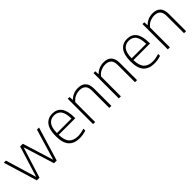

<svg xmlns="http://www.w3.org/2000/svg" viewBox="281 -1718 2898 2898"><g transform="rotate(-45 1730.0 -269.0)"><path d="M741 -540.5H785.5L622 0H564.5L410 -494L255 0H198L34 -540.5H79.5L228 -44L382 -540.5H439L593 -45Z M1272 -253H917.5Q920 -134.5 968.5 -82.8Q1017 -31 1112.5 -31Q1169 -31 1246.5 -55V-14Q1174.5 9 1109 9Q991.5 9 931.5 -57.8Q871.5 -124.5 871.5 -270.5Q871.5 -411.5 925.5 -480Q979.5 -548.5 1075.5 -548.5Q1170.5 -548.5 1221.2 -480.8Q1272 -413 1272 -270ZM917.5 -290.5H1227.5Q1225.5 -407.5 1186.8 -458.8Q1148 -510 1075 -510Q1001 -510 960.2 -458.5Q919.5 -407 917.5 -290.5Z M1399 -540.5H1437L1440.5 -476.5H1445Q1479.5 -511.5 1524.5 -530Q1569.5 -548.5 1619.5 -548.5Q1788.5 -548.5 1788.5 -367V0H1744.5V-366Q1744.5 -441.5 1711 -474.5Q1677.5 -507.5 1615 -507.5Q1569 -507.5 1522 -487Q1475 -466.5 1443 -422.5V0H1399Z M1948 -540.5H1986L1989.5 -476.5H1994Q2028.5 -511.5 2073.5 -530Q2118.5 -548.5 2168.5 -548.5Q2337.5 -548.5 2337.5 -367V0H2293.5V-366Q2293.5 -441.5 2260 -474.5Q2226.5 -507.5 2164 -507.5Q2118 -507.5 2071 -487Q2024 -466.5 1992 -422.5V0H1948Z M2867 -253H2512.5Q2515 -134.5 2563.5 -82.8Q2612 -31 2707.5 -31Q2764 -31 2841.5 -55V-14Q2769.5 9 2704 9Q2586.5 9 2526.5 -57.8Q2466.5 -124.5 2466.5 -270.5Q2466.5 -411.5 2520.5 -480Q2574.5 -548.5 2670.5 -548.5Q2765.5 -548.5 2816.2 -480.8Q2867 -413 2867 -270ZM2512.5 -290.5H2822.5Q2820.5 -407.5 2781.8 -458.8Q2743 -510 2670 -510Q2596 -510 2555.2 -458.5Q2514.5 -407 2512.5 -290.5Z M2994 -540.5H3032L3035.5 -476.5H3040Q3074.5 -511.5 3119.5 -530Q3164.5 -548.5 3214.5 -548.5Q3383.5 -548.5 3383.5 -367V0H3339.5V-366Q3339.5 -441.5 3306 -474.5Q3272.5 -507.5 3210 -507.5Q3164 -507.5 3117 -487Q3070 -466.5 3038 -422.5V0H2994Z"/></g></svg>

Font: Encode Sans ExtraLight
Style: Regular
Weight: 275
Designer: Multiple Designers
Foundry: Impallari Type
Version: Version 2.000